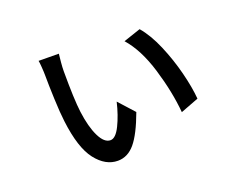

<svg xmlns="http://www.w3.org/2000/svg" viewBox="-100 -754 1199 966"><g transform="rotate(-20 500.0 -271.5)"><path d="M280 -484Q280 -333 289 -263Q300 -179 325 -128Q350 -77 383 -77Q411 -77 436.5 -129Q462 -181 478 -249L553 -166Q514 -60 475 -13.5Q436 33 383 33Q317 33 266 -32.5Q215 -98 197 -246Q191 -293 188 -370.5Q185 -448 185 -494Q185 -513 183 -540Q181 -567 179 -576L287 -575Q285 -557 282.5 -530.5Q280 -504 280 -484ZM865 -124 768 -87Q758 -199 720 -324.5Q682 -450 619 -521L711 -552Q753 -503 786 -425.5Q819 -348 839.5 -267Q860 -186 865 -124Z"/></g></svg>

Font: Sinter Medium
Style: Regular
Weight: 500
Foundry: Adobe & rsms
Version: Version 1.000